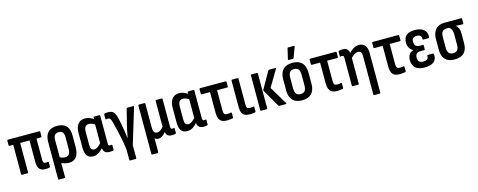

<svg xmlns="http://www.w3.org/2000/svg" viewBox="-35 -1513 6233 2505"><g transform="rotate(-15 3081.5 -260.5)"><path d="M398 8Q346 8 319.5 -20.5Q293 -49 293 -122V-407H167V-10Q167 0 158 0H83Q73 0 73 -10V-407H22Q13 -407 13 -417V-480Q13 -490 22 -490H448Q457 -490 457 -480V-417Q457 -407 448 -407H387V-122Q387 -94 395 -83Q403 -72 420 -72Q429 -72 437 -73Q445 -74 453 -75Q463 -77 463 -67V-9Q463 -1 456 1Q445 4 429.5 6Q414 8 398 8Z M532 185Q523 185 523 175V-326Q523 -412 565 -455Q607 -498 688 -498Q770 -498 811 -455.5Q852 -413 852 -327V-169Q852 -83 818 -37.5Q784 8 720 8Q693 8 662 0Q631 -8 605 -21L604 -100Q623 -89 645.5 -81.5Q668 -74 690 -74Q723 -74 740.5 -98.5Q758 -123 758 -171V-326Q758 -372 741 -393Q724 -414 688 -414Q654 -414 635.5 -393Q617 -372 617 -324V175Q617 185 608 185Z M1046 8Q988 8 962 -28Q936 -64 936 -137V-336Q936 -387 951 -423Q966 -459 995 -478.5Q1024 -498 1067 -498Q1100 -498 1133.5 -483.5Q1167 -469 1188 -452L1185 -381Q1163 -396 1140 -405.5Q1117 -415 1096 -415Q1074 -415 1059.5 -405.5Q1045 -396 1037.5 -377Q1030 -358 1030 -328V-147Q1030 -109 1042 -92.5Q1054 -76 1081 -76Q1106 -76 1131 -94.5Q1156 -113 1187 -149L1194 -82Q1160 -41 1124 -16.5Q1088 8 1046 8ZM1265 8Q1222 8 1200 -14Q1178 -36 1178 -83V-102L1174 -116V-409L1178 -438V-480Q1178 -490 1188 -490H1258Q1268 -490 1268 -480V-113Q1268 -90 1273 -81.5Q1278 -73 1292 -73Q1298 -73 1303 -74Q1308 -75 1313 -76Q1321 -77 1321 -68V-9Q1321 0 1311 3Q1301 5 1288 6.5Q1275 8 1265 8Z M1494 185Q1485 185 1485 175V41Q1479 -16 1466.5 -84.5Q1454 -153 1437.5 -223.5Q1421 -294 1405 -354Q1394 -394 1383.5 -406Q1373 -418 1355 -418Q1349 -418 1343 -417.5Q1337 -417 1331 -415Q1326 -414 1324 -416.5Q1322 -419 1322 -424V-482Q1322 -491 1330 -493Q1340 -496 1353 -497Q1366 -498 1380 -498Q1409 -498 1430.5 -487.5Q1452 -477 1467.5 -447.5Q1483 -418 1494 -361Q1501 -330 1505.5 -303Q1510 -276 1515 -249Q1520 -228 1523.5 -202.5Q1527 -177 1530 -151.5Q1533 -126 1536 -103H1537Q1542 -126 1547 -152.5Q1552 -179 1557.5 -206.5Q1563 -234 1569 -259L1625 -481Q1626 -490 1635 -490H1716Q1722 -490 1724 -487Q1726 -484 1724 -478L1578 3L1579 175Q1579 185 1568 185Z M1793 185Q1783 185 1783 175V-480Q1783 -490 1793 -490H1868Q1877 -490 1877 -480V-152Q1877 -114 1890 -95Q1903 -76 1928 -76Q1951 -76 1974 -91Q1997 -106 2016 -131V-480Q2016 -490 2025 -490H2100Q2110 -490 2110 -480V-113Q2110 -90 2115 -81.5Q2120 -73 2134 -73Q2140 -73 2145 -74Q2150 -75 2156 -76Q2163 -77 2163 -68V-8Q2163 0 2154 3Q2143 6 2130 7Q2117 8 2107 8Q2072 8 2051.5 -7Q2031 -22 2026 -56V-57Q2004 -28 1978.5 -11Q1953 6 1925 6Q1909 6 1896 0Q1883 -6 1876 -14V175Q1876 185 1865 185Z M2317 8Q2259 8 2233 -28Q2207 -64 2207 -137V-336Q2207 -387 2222 -423Q2237 -459 2266 -478.5Q2295 -498 2338 -498Q2371 -498 2404.5 -483.5Q2438 -469 2459 -452L2456 -381Q2434 -396 2411 -405.5Q2388 -415 2367 -415Q2345 -415 2330.5 -405.5Q2316 -396 2308.5 -377Q2301 -358 2301 -328V-147Q2301 -109 2313 -92.5Q2325 -76 2352 -76Q2377 -76 2402 -94.5Q2427 -113 2458 -149L2465 -82Q2431 -41 2395 -16.5Q2359 8 2317 8ZM2536 8Q2493 8 2471 -14Q2449 -36 2449 -83V-102L2445 -116V-409L2449 -438V-480Q2449 -490 2459 -490H2529Q2539 -490 2539 -480V-113Q2539 -90 2544 -81.5Q2549 -73 2563 -73Q2569 -73 2574 -74Q2579 -75 2584 -76Q2592 -77 2592 -68V-9Q2592 0 2582 3Q2572 5 2559 6.5Q2546 8 2536 8Z M2851 8Q2810 8 2783.5 -5.5Q2757 -19 2744 -49.5Q2731 -80 2731 -131V-407H2619Q2609 -407 2609 -417V-480Q2609 -490 2619 -490H2965Q2974 -490 2974 -480V-417Q2974 -407 2965 -407H2826V-131Q2826 -99 2837 -86Q2848 -73 2873 -73Q2888 -73 2902 -75Q2916 -77 2926 -79Q2935 -80 2935 -70L2936 -11Q2936 -2 2928 0Q2915 2 2895.5 5Q2876 8 2851 8Z M3161 8Q3119 8 3092.5 -5Q3066 -18 3053.5 -47.5Q3041 -77 3041 -126V-480Q3041 -490 3051 -490H3126Q3135 -490 3135 -480V-127Q3135 -97 3146 -85Q3157 -73 3183 -73Q3196 -73 3207.5 -74.5Q3219 -76 3230 -78Q3239 -80 3239 -69V-10Q3239 -2 3230 1Q3218 4 3200.5 6Q3183 8 3161 8Z M3558 0Q3550 0 3547 -6L3411 -241Q3405 -250 3411 -258L3540 -484Q3544 -490 3550 -490H3635Q3648 -490 3641 -478L3508 -255L3653 -13Q3657 -8 3655 -4Q3653 0 3647 0ZM3312 0Q3303 0 3303 -10V-480Q3303 -490 3312 -490H3388Q3397 -490 3397 -480V-10Q3397 0 3388 0Z M3867 8Q3784 8 3740 -37Q3696 -82 3696 -171V-319Q3696 -408 3739.5 -453Q3783 -498 3867 -498Q3951 -498 3994.5 -453Q4038 -408 4038 -319V-171Q4038 -82 3994.5 -37Q3951 8 3867 8ZM3867 -76Q3908 -76 3926 -100Q3944 -124 3944 -176V-314Q3944 -366 3926 -390Q3908 -414 3867 -414Q3827 -414 3808.5 -390Q3790 -366 3790 -314V-176Q3790 -124 3808.5 -100Q3827 -76 3867 -76ZM3830 -546Q3821 -546 3823 -556L3856 -697Q3857 -702 3859.5 -704Q3862 -706 3868 -706H3944Q3955 -706 3951 -694L3899 -553Q3896 -546 3887 -546Z M4338 8Q4297 8 4270.5 -5.5Q4244 -19 4231 -49.5Q4218 -80 4218 -131V-407H4106Q4096 -407 4096 -417V-480Q4096 -490 4106 -490H4452Q4461 -490 4461 -480V-417Q4461 -407 4452 -407H4313V-131Q4313 -99 4324 -86Q4335 -73 4360 -73Q4375 -73 4389 -75Q4403 -77 4413 -79Q4422 -80 4422 -70L4423 -11Q4423 -2 4415 0Q4402 2 4382.5 5Q4363 8 4338 8Z M4790 185Q4781 185 4781 175V-347Q4781 -382 4768.5 -398Q4756 -414 4729 -414Q4704 -414 4679 -397.5Q4654 -381 4623 -346L4616 -412Q4651 -453 4687 -475.5Q4723 -498 4766 -498Q4820 -498 4847.5 -463.5Q4875 -429 4875 -358V175Q4875 185 4866 185ZM4550 0Q4540 0 4540 -10V-379Q4540 -402 4535 -409.5Q4530 -417 4518 -417Q4512 -417 4506.5 -416Q4501 -415 4495 -414Q4488 -413 4488 -422V-481Q4488 -490 4497 -493Q4510 -496 4523.5 -497Q4537 -498 4549 -498Q4588 -498 4609 -476Q4630 -454 4630 -411V-397L4634 -373V-10Q4634 0 4625 0Z M5183 8Q5142 8 5115.5 -5.5Q5089 -19 5076 -49.5Q5063 -80 5063 -131V-407H4951Q4941 -407 4941 -417V-480Q4941 -490 4951 -490H5297Q5306 -490 5306 -480V-417Q5306 -407 5297 -407H5158V-131Q5158 -99 5169 -86Q5180 -73 5205 -73Q5220 -73 5234 -75Q5248 -77 5258 -79Q5267 -80 5267 -70L5268 -11Q5268 -2 5260 0Q5247 2 5227.5 5Q5208 8 5183 8Z M5522 8Q5440 8 5398.5 -28Q5357 -64 5357 -136Q5357 -179 5377.5 -209.5Q5398 -240 5436 -250V-251Q5405 -265 5386 -295Q5367 -325 5367 -370Q5367 -433 5405 -465.5Q5443 -498 5520 -498Q5599 -498 5641 -461.5Q5683 -425 5677 -363Q5676 -349 5666 -349H5596Q5587 -349 5588 -362Q5589 -390 5573 -404Q5557 -418 5523 -418Q5491 -418 5475 -403.5Q5459 -389 5459 -357Q5459 -320 5477 -301.5Q5495 -283 5533 -283H5573Q5582 -283 5582 -273V-222Q5582 -212 5573 -212H5524Q5484 -212 5467.5 -195Q5451 -178 5451 -140Q5451 -105 5468.5 -88.5Q5486 -72 5523 -72Q5558 -72 5576 -86.5Q5594 -101 5592 -129Q5592 -140 5601 -140H5671Q5680 -140 5681 -126Q5688 -63 5647.5 -27.5Q5607 8 5522 8Z M5927 8Q5843 8 5800 -36.5Q5757 -81 5757 -167V-312Q5757 -395 5799.5 -442.5Q5842 -490 5926 -490H6145Q6155 -490 6155 -480V-418Q6155 -414 6152.5 -411Q6150 -408 6145 -408L6054 -413V-412Q6073 -394 6085.5 -367.5Q6098 -341 6098 -298V-167Q6098 -81 6055.5 -36.5Q6013 8 5927 8ZM5927 -76Q5966 -76 5985 -98.5Q6004 -121 6004 -168V-311Q6004 -341 5997.5 -360.5Q5991 -380 5980.5 -392.5Q5970 -405 5957 -411H5928Q5892 -411 5871.5 -389.5Q5851 -368 5851 -318V-168Q5851 -121 5870 -98.5Q5889 -76 5927 -76Z"/></g></svg>

Font: Sofia Sans Condensed SemiBold
Style: Regular
Weight: 600
Designer: Botio Nikoltchev, Ani Petrova
Foundry: lettersoup
Version: Version 4.101